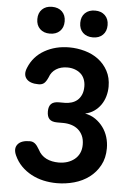

<svg xmlns="http://www.w3.org/2000/svg" viewBox="-63 -1000 725 1056"><g transform="rotate(5 300.0 -472.0)"><path d="M73 -608Q99 -672 159 -706Q219 -740 295 -740Q339 -740 381.5 -728Q424 -716 456.5 -691.5Q489 -667 509 -630Q529 -593 529 -544Q529 -517 521.5 -490.5Q514 -464 499 -442.5Q484 -421 462.5 -406Q441 -391 413 -385Q446 -379 471 -361.5Q496 -344 513.5 -320Q531 -296 540 -266.5Q549 -237 549 -205Q549 -151 527 -110.5Q505 -70 469 -43Q433 -16 386.5 -3Q340 10 291 10Q253 10 217 2Q181 -6 149.5 -23Q118 -40 94 -64.5Q70 -89 55 -122Q38 -159 57 -183Q76 -207 124 -207Q140 -207 152 -197.5Q164 -188 177 -165Q185 -149 196.5 -137.5Q208 -126 223 -118.5Q238 -111 255.5 -107.5Q273 -104 291 -104Q317 -104 339 -111Q361 -118 378.5 -132Q396 -146 405.5 -166.5Q415 -187 415 -213Q415 -242 405.5 -262.5Q396 -283 380 -296.5Q364 -310 342.5 -316.5Q321 -323 297 -323H264Q235 -323 221.5 -336.5Q208 -350 208 -379Q208 -407 221.5 -420.5Q235 -434 264 -434H297Q316 -434 334 -439.5Q352 -445 365.5 -456.5Q379 -468 387.5 -487Q396 -506 396 -533Q396 -555 388.5 -573.5Q381 -592 367 -604Q353 -616 334.5 -622.5Q316 -629 294 -629Q258 -629 232 -612.5Q206 -596 196 -566Q185 -541 173.5 -532Q162 -523 144 -523Q96 -523 76.5 -546.5Q57 -570 73 -608ZM419 -806Q384 -806 363.5 -826Q343 -846 343 -880Q343 -914 363.5 -934Q384 -954 419 -954Q453 -954 473.5 -934Q494 -914 494 -880Q494 -846 473.5 -826Q453 -806 419 -806ZM181 -806Q147 -806 126.5 -826Q106 -846 106 -880Q106 -914 126.5 -934Q147 -954 181 -954Q216 -954 236.5 -934Q257 -914 257 -880Q257 -846 236.5 -826Q216 -806 181 -806Z"/></g></svg>

Font: Maple Mono Normal NL
Style: Bold
Weight: 700
Monospace: yes
Designer: subframe7536
Version: Version 7.000